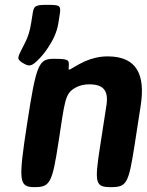

<svg xmlns="http://www.w3.org/2000/svg" viewBox="-20 -770 604 790"><path d="M347 -423C406 -423 427 -397 418 -337L392 -169C368 -15 372 0 437 0C501 0 509 -15 533 -168L559 -336C578 -460 545 -538 423 -538C388 -538 358 -530 330 -518C260 -485 261 -470 263 -498C265 -525 260 -528 200 -528C139 -528 129 -504 92 -264C55 -24 57 0 122 0C186 0 195 -17 221 -187C247 -356 247 -385 290 -409C306 -418 325 -423 347 -423ZM72 -512C100 -495 109 -494 144 -531C157 -545 169 -560 179 -576C197 -603 214 -636 220 -674L226 -712C231 -747 227 -750 176 -750C125 -750 119 -747 114 -712L108 -674C103 -643 95 -617 83 -594C53 -534 45 -529 72 -512Z"/></svg>

Font: Asimov Print
Style: AIt
Weight: 500
Designer: Google
Version: Version 2.000980: 2014